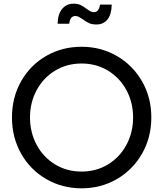

<svg xmlns="http://www.w3.org/2000/svg" viewBox="-20 -1011 887 1043"><path d="M45 -373Q45 -482 95 -570Q145 -658 231.5 -707.5Q318 -757 423 -757Q528 -757 614.5 -707Q701 -657 751.5 -569.5Q802 -482 802 -373Q802 -264 751.5 -176Q701 -88 614.5 -38Q528 12 423 12Q318 12 231.5 -38Q145 -88 95 -176Q45 -264 45 -373ZM423 -79Q503 -79 567 -118Q631 -157 667 -224.5Q703 -292 703 -373Q703 -454 667 -521Q631 -588 567 -627Q503 -666 423 -666Q343 -666 279 -627Q215 -588 179 -521Q143 -454 143 -373Q143 -292 179 -224.5Q215 -157 279 -118Q343 -79 423 -79ZM430 -906Q416 -915 408 -919.5Q400 -924 389 -924Q361 -924 356 -882H293Q294 -934 317.5 -962.5Q341 -991 379 -991Q402 -991 417 -984Q432 -977 449 -964Q463 -954 471.5 -949.5Q480 -945 491 -945Q505 -945 513 -956.5Q521 -968 523 -986H587Q586 -933 564 -905.5Q542 -878 504 -878Q480 -878 464.5 -885Q449 -892 430 -906Z"/></svg>

Font: BLUETTI 2.0 Normal
Style: Normal
Weight: 400
Designer: Stijn de Vries
Foundry: tokotype
Version: Version 2.005;October 31, 2023;FontCreator 14.0.0.2814 64-bi